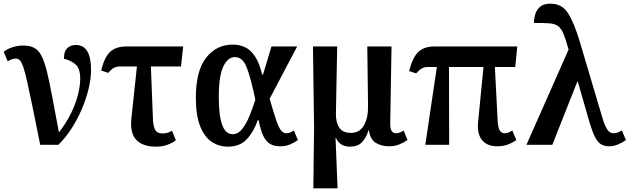

<svg xmlns="http://www.w3.org/2000/svg" viewBox="-27 -789 3430 1046"><path d="M192 0Q167 -126 149.5 -210.5Q132 -295 120.5 -346.5Q109 -398 99.5 -425Q90 -452 80.5 -461Q71 -470 58 -470Q40 -470 15 -455L-7 -507Q15 -524 43.5 -532.5Q72 -541 99 -541Q135 -541 159 -528.5Q183 -516 199 -485Q215 -454 228.5 -400Q242 -346 257 -264.5Q272 -183 294 -68Q332 -116 358 -168Q384 -220 397 -270Q410 -320 410 -361Q410 -417 383.5 -439Q357 -461 321 -469Q321 -509 339.5 -526.5Q358 -544 385 -544Q429 -544 449 -509Q469 -474 469 -409Q469 -360 455.5 -304.5Q442 -249 418 -193Q394 -137 361.5 -87Q329 -37 291 0Z M823 10Q750 10 715 -27.5Q680 -65 689 -146L719 -427H628Q608 -427 594.5 -420Q581 -413 562 -392L524 -405Q542 -478 573.5 -507Q605 -536 663 -536H971L959 -427H795L806 -146Q807 -105 817.5 -83.5Q828 -62 858 -62Q874 -62 885.5 -65.5Q897 -69 910 -77L931 -25Q914 -11 885.5 -0.5Q857 10 823 10Z M1214 10Q1165 10 1125.5 -17Q1086 -44 1063 -102.5Q1040 -161 1040 -257Q1040 -403 1096 -474.5Q1152 -546 1241 -546Q1278 -546 1308.5 -531.5Q1339 -517 1362.5 -481.5Q1386 -446 1401 -383H1406L1452 -536H1592L1442 -251Q1464 -174 1478 -133.5Q1492 -93 1504.5 -78Q1517 -63 1533 -63Q1543 -63 1553 -67Q1563 -71 1574 -78L1596 -26Q1578 -13 1554 -2.5Q1530 8 1500 8Q1468 8 1446 -4Q1424 -16 1408.5 -46.5Q1393 -77 1382 -134H1377Q1356 -72 1318 -31Q1280 10 1214 10ZM1240 -58Q1270 -58 1292.5 -86.5Q1315 -115 1332.5 -158Q1350 -201 1364 -246Q1339 -366 1317 -422Q1295 -478 1253 -478Q1214 -478 1189.5 -426.5Q1165 -375 1165 -265Q1165 -186 1174.5 -141Q1184 -96 1200.5 -77Q1217 -58 1240 -58Z M1680 237 1684 -94 1678 -536H1810L1803 -172Q1802 -124 1820.5 -94.5Q1839 -65 1885 -65Q1933 -65 1956 -106.5Q1979 -148 1978 -210L1974 -536H2106L2099 -122Q2098 -87 2107 -75Q2116 -63 2131 -63Q2140 -63 2151 -67Q2162 -71 2172 -78L2193 -26Q2171 -11 2146.5 -1.5Q2122 8 2093 8Q2050 8 2020 -11Q1990 -30 1983 -78H1980Q1968 -38 1945 -14Q1922 10 1880 10Q1824 10 1803 -38H1801L1812 237Z M2290 0 2353 -424H2306Q2286 -424 2272.5 -417Q2259 -410 2240 -389L2202 -402Q2220 -475 2251.5 -505.5Q2283 -536 2341 -536H2791L2780 -424H2669L2684 -135Q2686 -95 2695 -79Q2704 -63 2723 -63Q2731 -63 2740.5 -66Q2750 -69 2764 -78L2786 -26Q2758 -7 2733.5 0.5Q2709 8 2682 8Q2626 8 2598.5 -26.5Q2571 -61 2578 -128L2607 -424H2419L2420 0Z M2841 0 3071 -520 3070 -521Q3055 -576 3042.5 -605.5Q3030 -635 3012.5 -647.5Q2995 -660 2964.5 -662Q2934 -664 2882 -664Q2882 -687 2889 -711Q2896 -735 2915 -752Q2934 -769 2972 -769Q3034 -769 3067 -718Q3100 -667 3131 -564L3253 -153Q3267 -105 3281 -84Q3295 -63 3315 -63Q3336 -63 3361 -78L3383 -26Q3362 -11 3338.5 -1.5Q3315 8 3293 8Q3265 8 3246.5 -3.5Q3228 -15 3213.5 -44.5Q3199 -74 3183 -128L3121 -344H3118L2982 0Z"/></svg>

Font: Noto Serif SemiCondensed SemiBold
Style: Regular
Weight: 600
Width: 4
Designer: Monotype Design Team
Foundry: Monotype Imaging Inc.
Version: Version 2.013; ttfautohint (v1.8.4.7-5d5b)